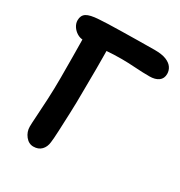

<svg xmlns="http://www.w3.org/2000/svg" viewBox="-171 -829 901 961"><g transform="rotate(30 280.0 -348.5)"><path d="M160 13Q133 13 114 -11Q95 -35 95 -65Q95 -82 98 -126Q101 -170 104 -230Q107 -290 107 -353Q107 -424 106.5 -475.5Q106 -527 105.5 -564.5Q105 -602 103 -632L236 -638Q238 -619 238.5 -579.5Q239 -540 239 -482.5Q239 -425 238 -352Q238 -285 235.5 -223.5Q233 -162 231 -116.5Q229 -71 226 -50Q223 -22 206 -4.5Q189 13 160 13ZM110 -574Q91 -574 74 -584.5Q57 -595 46.5 -611.5Q36 -628 36 -646Q36 -674 56 -687Q76 -700 127 -703Q141 -704 175.5 -705.5Q210 -707 255 -707.5Q300 -708 349.5 -709Q399 -710 444 -710Q487 -710 511.5 -700Q536 -690 547.5 -673.5Q559 -657 559 -637Q559 -610 540 -596Q521 -582 487 -582Q448 -582 404.5 -585Q361 -588 325 -588Q279 -588 236 -584.5Q193 -581 160.5 -577.5Q128 -574 110 -574Z"/></g></svg>

Font: Shantell Sans SemiBold
Style: Regular
Weight: 600
Designer: Stephen Nixon, Anya Danilova, Shantell Martin
Foundry: Arrow Type
Version: Version 1.011;[c5ecc13dd]